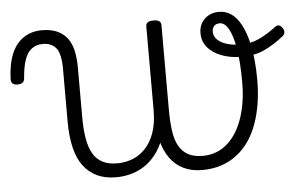

<svg xmlns="http://www.w3.org/2000/svg" viewBox="-95 -588 1052 669"><g transform="rotate(-5 431.5 -253.0)"><path d="M286 18Q248 18 220 5Q192 -8 172.5 -33.5Q153 -59 143.5 -98.5Q134 -138 134 -190V-374Q134 -427 118 -447Q102 -467 71 -467Q49 -467 33 -455.5Q17 -444 8 -418.5Q-1 -393 -4 -352Q-5 -343 -11 -338.5Q-17 -334 -29 -334Q-39 -334 -45 -338.5Q-51 -343 -51 -355Q-49 -408 -34 -443.5Q-19 -479 8.5 -497Q36 -515 72 -515Q100 -515 121 -507Q142 -499 157 -482Q172 -465 179 -438Q186 -411 186 -373V-202Q186 -159 191.5 -126.5Q197 -94 209.5 -72.5Q222 -51 243 -40.5Q264 -30 295 -30Q320 -30 345 -39Q370 -48 390.5 -68.5Q411 -89 423.5 -122.5Q436 -156 436 -205L459 -117Q450 -84 433 -58.5Q416 -33 393.5 -16Q371 1 343.5 9.5Q316 18 286 18ZM587 19Q550 19 522 5.5Q494 -8 475 -34Q456 -60 446 -100Q436 -140 436 -192V-496Q436 -506 442.5 -510.5Q449 -515 463 -515Q476 -515 482.5 -510.5Q489 -506 489 -496V-202Q489 -159 493.5 -126.5Q498 -94 510 -73Q522 -52 542 -41Q562 -30 593 -30Q615 -30 635 -36.5Q655 -43 672.5 -56.5Q690 -70 704.5 -90.5Q719 -111 729.5 -138Q740 -165 746 -199Q752 -233 752 -273Q752 -344 744 -391Q736 -438 722.5 -461.5Q709 -485 692 -485Q678 -485 671.5 -477Q665 -469 665 -458Q665 -441 678 -429Q691 -417 712.5 -411Q734 -405 761 -405Q793 -405 821.5 -418Q850 -431 885 -457Q892 -462 898.5 -459Q905 -456 909.5 -449Q914 -442 913.5 -434.5Q913 -427 907 -422Q875 -396 840 -379Q805 -362 759 -362Q720 -362 689 -373.5Q658 -385 640 -406Q622 -427 622 -457Q622 -477 631 -492Q640 -507 655.5 -516Q671 -525 692 -525Q729 -525 754 -494Q779 -463 792 -407Q805 -351 805 -278Q805 -235 799 -196.5Q793 -158 781 -124.5Q769 -91 751 -65Q733 -39 708.5 -20Q684 -1 653.5 9Q623 19 587 19Z"/></g></svg>

Font: Playwrite BE WAL ExtraLight
Style: Regular
Weight: 250
Version: Version 1.002